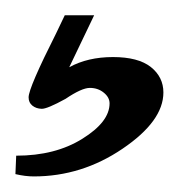

<svg xmlns="http://www.w3.org/2000/svg" viewBox="-21 -32 232 249"><path d="M-1 193.8 0 169.9Q50.8 169.9 85.9 147.9Q121.1 126 121.1 102.1Q121.1 94.2 113.5 88.1Q106 82 95.5 82Q85 82 64 96.2Q40 109.4 33 109.1Q25.9 108.9 21 105Q16.1 101.1 16.1 94.2Q16.1 82 51.8 11.2L63 -12.2H101.1L68.8 55.2Q92.8 42 125.5 42Q158.2 42 174.6 54.9Q190.9 67.9 190.9 87.9Q190.9 125 137.9 160.9Q85 196.8 22.9 196.8Q11.7 196.8 -1 193.8Z"/></svg>

Font: Marck Script
Style: Regular
Weight: 400
Designer: Denis Masharov, Marck Fogel
Foundry: Denis Masharov
Version: Version 1.002